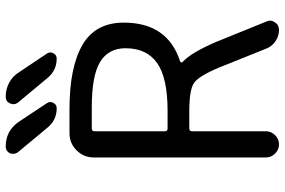

<svg xmlns="http://www.w3.org/2000/svg" viewBox="-182 -836 998 673"><g transform="rotate(-90 316.5 -500.0)"><path d="M192.4 -420.9Q192.4 -411.1 202.1 -411.1H263.7Q379.9 -411.1 431.6 -447.8Q483.4 -484.4 483.4 -558.6Q483.4 -618.2 435.5 -647.5Q387.7 -676.8 276.4 -676.8H202.1Q192.4 -676.8 192.4 -667ZM100.6 -66.4V-669.9Q100.6 -705.1 125.5 -730Q150.4 -754.9 185.5 -754.9H270.5Q417 -754.9 495.1 -709.5Q573.2 -664.1 573.2 -564.5Q573.2 -411.1 437.5 -367.2Q434.6 -366.2 433.6 -363.3Q432.6 -360.4 435.5 -358.4Q468.8 -327.1 505.9 -240.2L577.1 -64.5Q580.1 -58.6 580.1 -51.8Q580.1 -43 574.2 -35.2Q565.4 -20.5 547.9 -20.5Q526.4 -20.5 508.3 -32.7Q490.2 -44.9 482.4 -64.5L415 -232.4Q385.7 -301.8 361.8 -318.4Q337.9 -335 263.7 -335H202.1Q192.4 -335 192.4 -325.2V-66.4Q192.4 -47.9 178.7 -34.2Q165 -20.5 146.5 -20.5Q127.9 -20.5 114.3 -34.2Q100.6 -47.9 100.6 -66.4ZM447.3 -799.8Q406.2 -799.8 379.9 -831.1L293 -935.5Q283.2 -948.2 290 -963.4Q296.9 -978.5 313.5 -978.5Q339.8 -978.5 362.8 -966.3Q385.7 -954.1 399.4 -931.6L464.8 -834Q468.8 -828.1 468.8 -821.3Q468.8 -816.4 465.8 -811.5Q460 -799.8 447.3 -799.8ZM273.4 -799.8Q231.4 -799.8 205.1 -832L119.1 -935.5Q113.3 -943.4 113.3 -952.1Q113.3 -958 115.2 -963.9Q123 -978.5 138.7 -978.5Q194.3 -978.5 225.6 -932.6L291 -834Q294.9 -828.1 294.9 -822.3Q294.9 -816.4 292 -811.5Q286.1 -799.8 273.4 -799.8Z"/></g></svg>

Font: Gen Jyuu GothicX Regular
Style: Regular
Weight: 400
Designer: [Source Han Sans]
Ryoko NISHIZUKA  (kana & ideographs); Paul D. Hunt (Latin, Greek & Cyrillic); Wenlong ZHANG  (bopomofo
Version: Version 1.002.20150607